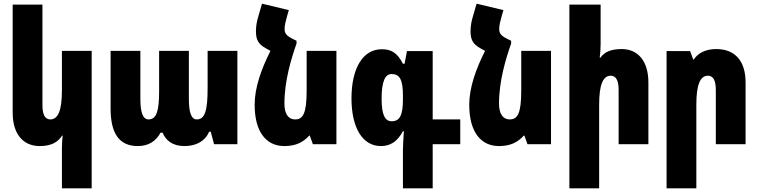

<svg xmlns="http://www.w3.org/2000/svg" viewBox="-20 -785 4127 1045"><path d="M479 240V-508H317V-292C317 -184 296 -135 254 -135C224 -135 211 -163 211 -213V-760H49V-172C49 -54 107 10 196 10C259 10 295 -11 318 -47H321C319 -25 317 -2 317 20V240Z M730 10C789 10 829 -17 854 -63H865C882 -21 919 10 984 10C1048 10 1097 -17 1118 -68H1127L1145 0H1272V-508H1110V-305C1110 -185 1096 -135 1051 -135C1021 -135 1008 -173 1008 -246V-508H846V-289C846 -183 833 -135 788 -135C758 -135 744 -173 744 -246V-508H582V-193C582 -56 631 10 730 10Z M1594 -563 1570 -575C1536 -592 1529 -606 1529 -628C1529 -647 1535 -671 1543 -699L1552 -730L1406 -765L1386 -696C1379 -673 1373 -645 1373 -615C1373 -566 1388 -544 1427 -522L1452 -508C1402 -409 1366 -308 1366 -215C1366 -68 1428 10 1528 10C1591 10 1630 -11 1663 -47H1666L1683 0H1811V-508H1649V-292C1649 -165 1628 -135 1586 -135C1549 -135 1528 -166 1528 -221C1528 -344 1565 -466 1594 -548Z M2173 240H2335V0H2485V-135H2335V-507H2195L2182 -438H2173C2142 -498 2110 -517 2058 -517C1954 -517 1893 -412 1893 -250C1893 -88 1954 10 2053 10C2104 10 2143 -14 2173 -71H2178C2175 -21 2173 14 2173 35ZM2112 -125C2076 -125 2057 -158 2057 -248C2057 -344 2077 -382 2111 -382C2155 -382 2173 -353 2173 -264V-244C2173 -156 2155 -125 2112 -125Z M2762 -563 2738 -575C2704 -592 2697 -606 2697 -628C2697 -647 2703 -671 2711 -699L2720 -730L2574 -765L2554 -696C2547 -673 2541 -645 2541 -615C2541 -566 2556 -544 2595 -522L2620 -508C2570 -409 2534 -308 2534 -215C2534 -68 2596 10 2696 10C2759 10 2798 -11 2831 -47H2834L2851 0H2979V-508H2817V-292C2817 -165 2796 -135 2754 -135C2717 -135 2696 -166 2696 -221C2696 -344 2733 -466 2762 -548Z M3249 -760H3079V240H3241V-216C3241 -324 3262 -373 3304 -373C3334 -373 3347 -345 3347 -295V0H3509V-336C3509 -454 3451 -518 3364 -518C3303 -518 3269 -501 3248 -471H3244C3247 -495 3249 -520 3249 -544Z M3608 240H3770V-216C3770 -324 3791 -373 3833 -373C3863 -373 3876 -345 3876 -295V0H4038V-336C4038 -454 3980 -518 3878 -518C3822 -518 3779 -497 3756 -461H3753L3736 -507H3608Z"/></svg>

Font: Noto Sans Armenian ExtraCondensed Black
Style: Regular
Weight: 900
Width: 2
Designer: Monotype Design Team
Foundry: Monotype Imaging Inc.
Version: Version 2.008